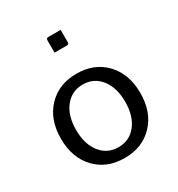

<svg xmlns="http://www.w3.org/2000/svg" viewBox="-131 -598 641 691"><g transform="rotate(-30 190.0 -252.5)"><path d="M160 -450V-499Q160 -506 162 -508Q164 -510 171 -510H220V-461Q220 -454 218 -452Q216 -450 209 -450ZM116 -264.5Q88 -229 88 -170Q88 -111 116 -75.5Q144 -40 190 -40Q236 -40 264 -75.5Q292 -111 292 -170Q292 -229 264 -264.5Q236 -300 190 -300Q144 -300 116 -264.5ZM70.5 -43Q25 -91 25 -170Q25 -249 70.5 -297Q116 -345 190 -345Q264 -345 309.5 -297Q355 -249 355 -170Q355 -91 309.5 -43Q264 5 190 5Q116 5 70.5 -43Z"/></g></svg>

Font: Glametrix
Style: Regular
Weight: 500
Designer: gluk
Foundry: gluk
Version: Version 0.40